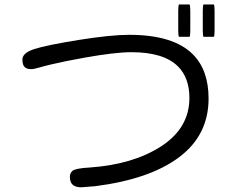

<svg xmlns="http://www.w3.org/2000/svg" viewBox="-20 -797 1040 841"><path d="M545.9 -644.5Q465.3 -644.5 325.2 -622.1Q185.1 -599.6 129.4 -582Q89.8 -568.8 80.6 -548.3Q78.1 -542.5 78.1 -535.2Q78.1 -508.3 93.3 -499.5Q98.6 -496.1 105 -495.1Q111.3 -494.1 116.7 -494.1Q127.9 -494.1 151.9 -501.2Q175.8 -508.3 205.6 -515.1Q265.1 -529.3 353 -544.9Q484.9 -568.4 555.7 -568.4Q697.3 -568.4 759.8 -505.9Q809.6 -456.1 809.6 -368.2Q809.6 -236.3 686 -156.2Q564 -77.1 375.5 -63.5Q338.9 -61.5 321.3 -57.6Q303.7 -53.7 298.3 -49.3Q286.1 -39.6 286.1 -22.5Q286.1 0 297.4 11.2Q309.6 23.4 336.4 23.4L397 18.6Q638.2 -12.2 766.6 -109.9Q893.6 -206.5 893.6 -365.2Q893.6 -490.2 824.7 -559.1Q739.3 -644.5 545.9 -644.5ZM763.7 -777.3Q760.7 -770.5 760.7 -749V-664.1Q760.7 -642.6 763.7 -635.7H810.5L812 -640.6Q813.5 -648.9 813.5 -664.1V-749Q813.5 -770.5 810.5 -777.3ZM871.1 -777.3Q868.2 -770.5 868.2 -749V-664.1Q868.2 -642.6 871.1 -635.7H917Q919.9 -642.6 919.9 -664.1V-749Q919.9 -770.5 917 -777.3Z"/></svg>

Font: YuPearl-Light
Style: Light
Weight: 300
Designer: Max Yao
Foundry: Max-Everyday
Version: Version 1.011; ttfautohint (v1.8.3)